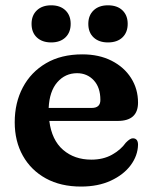

<svg xmlns="http://www.w3.org/2000/svg" viewBox="-20 -691 576 724"><path d="M500.5 -304Q500.5 -235 424 -235H166Q175 -163 217.8 -126Q260.5 -89 324.5 -89Q369 -89 402.2 -107.5Q435.5 -126 454.5 -153Q471.5 -170.5 482 -169.5Q500.5 -168.5 500.5 -145Q499.5 -104 472.8 -68Q446 -32 398 -9.8Q350 12.5 285.5 12.5Q209 12.5 153 -18.2Q97 -49 66.2 -103.8Q35.5 -158.5 35.5 -230Q35.5 -303.5 66 -361.2Q96.5 -419 153.5 -452.5Q210.5 -486 290.5 -486Q353.5 -486 400.8 -462Q448 -438 474.2 -396.8Q500.5 -355.5 500.5 -304ZM270.5 -415Q226 -415 196.2 -381Q166.5 -347 163.5 -284H326Q358.5 -284 358.5 -314Q358.5 -361.5 333.5 -388.2Q308.5 -415 270.5 -415ZM173 -531Q139 -531 119 -549.8Q99 -568.5 99 -601Q99 -633 119 -652Q139 -671 173 -671Q207 -671 226.8 -652Q246.5 -633 246.5 -601Q246.5 -569 226.8 -550Q207 -531 173 -531ZM387 -531Q353 -531 333 -549.8Q313 -568.5 313 -601Q313 -633 333 -652Q353 -671 387 -671Q422 -671 441.8 -652Q461.5 -633 461.5 -601Q461.5 -569 441.8 -550Q422 -531 387 -531Z"/></svg>

Font: Fraunces 9pt SuperSoft SemiBold
Style: Regular
Weight: 600
Version: Version 1.000;[0bf87f6ff]